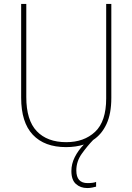

<svg xmlns="http://www.w3.org/2000/svg" viewBox="-20 -734 669 971"><path d="M366 128Q366 192 423 192Q436 192 447.5 190.5Q459 189 466 186V210Q458 212 446.5 214.5Q435 217 421 217Q387 217 364 196.5Q341 176 341 131Q341 95 358 61Q375 27 404 -3Q364 10 314 10Q205 10 146 -52.5Q87 -115 87 -240V-714H113V-243Q113 -126 166 -70.5Q219 -15 315 -15Q405 -15 461 -67.5Q517 -120 517 -236V-714H543V-239Q543 -159 518.5 -106.5Q494 -54 451 -26Q422 4 394 43Q366 82 366 128Z"/></svg>

Font: Noto Sans Myanmar UI SemiCondensed Thin
Style: Regular
Weight: 100
Width: 4
Designer: Monotype Design Team
Foundry: Monotype Imaging Inc.
Version: Version 2.103; ttfautohint (v1.8.4.7-5d5b)